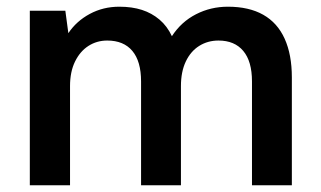

<svg xmlns="http://www.w3.org/2000/svg" viewBox="-20 -553 959 573"><path d="M69 0V-521H175L184 -454Q208 -490 248 -511.5Q288 -533 336 -533Q374 -533 403.5 -523.5Q433 -514 456 -494.5Q479 -475 493 -445Q521 -488 565 -510.5Q609 -533 660 -533Q723 -533 765.5 -509Q808 -485 829.5 -437.5Q851 -390 851 -322V0H732V-310Q732 -370 706 -401Q680 -432 632 -432Q600 -432 574.5 -416Q549 -400 534.5 -369.5Q520 -339 520 -296V0H401V-310Q401 -370 375 -401Q349 -432 300 -432Q269 -432 244 -416Q219 -400 204 -369.5Q189 -339 189 -296V0Z"/></svg>

Font: DM Sans 10pt SemiBold
Style: Regular
Weight: 600
Version: Version 4.004;gftools[0.9.30]